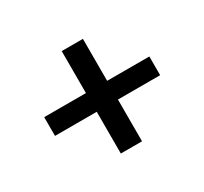

<svg xmlns="http://www.w3.org/2000/svg" viewBox="-102 -715 783 737"><g transform="rotate(-30 289.5 -346.0)"><path d="M57 -387H242V-573H336V-387H523V-304H336V-119H242V-304H57Z"/></g></svg>

Font: LT Superior Semi-bold
Style: Regular
Weight: 600
Designer: Daniel Lyons
Foundry: LyonsType
Version: Version 1.0